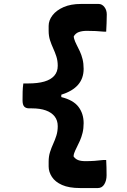

<svg xmlns="http://www.w3.org/2000/svg" viewBox="-20 -785 640 971"><path d="M403 -162Q403 -135 397.5 -113Q392 -91 384 -73Q376 -55 368 -39.5Q360 -24 355 -10Q354 -6 353 -2.5Q352 1 352 6Q361 19 375 24.5Q389 30 412 30Q436 30 458 28.5Q480 27 504 24H517Q518 41 518.5 61.5Q519 82 519 102Q519 128 507.5 147Q496 166 475 166H385Q329 166 294 150.5Q259 135 242.5 109.5Q226 84 226 57V32Q226 6 233 -16Q240 -38 249 -57.5Q258 -77 265 -99Q272 -121 272 -147Q272 -176 256.5 -196Q241 -216 212 -226.5Q183 -237 141 -237H128Q111 -237 102.5 -246Q94 -255 94 -278Q94 -301 94.5 -321.5Q95 -342 98 -363H123Q171 -363 204 -372.5Q237 -382 254.5 -402Q272 -422 272 -452Q272 -478 265 -499.5Q258 -521 249 -540.5Q240 -560 233 -581.5Q226 -603 226 -629V-654Q226 -682 245.5 -707.5Q265 -733 301.5 -749Q338 -765 389 -765H479Q496 -765 508 -749.5Q520 -734 520 -712Q520 -689 519 -667Q518 -645 517 -625H504Q485 -627 463.5 -628Q442 -629 419 -629Q396 -629 379 -623Q362 -617 353 -601Q353 -599 353.5 -595.5Q354 -592 355 -589Q359 -575 367 -559.5Q375 -544 383.5 -526Q392 -508 397.5 -486Q403 -464 403 -437Q403 -389 375 -356.5Q347 -324 290 -306V-294Q351 -279 377 -244.5Q403 -210 403 -162Z"/></svg>

Font: Rec Mono Semicasual
Style: Bold
Weight: 700
Version: Version 1.085; ttfautohint (v1.8.4.7-5d5b)